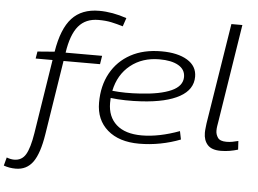

<svg xmlns="http://www.w3.org/2000/svg" viewBox="-147 -831 1524 1132"><g transform="rotate(5 614.5 -265.0)"><path d="M-15 220Q-53 220 -86 208L-73 159Q-49 168 -29 168Q17 168 40 129Q63 90 77 2L146 -437H46L53 -479L154 -487Q176 -624 234 -687Q292 -750 395 -750Q474 -750 558 -721L541 -671Q505 -682 472 -689Q439 -696 396 -696Q320 -696 277.5 -645.5Q235 -595 219 -487H435L427 -437H211L142 2Q124 117 87 168.5Q50 220 -15 220Z M941 -36Q885 -14 822.5 -2Q760 10 697 10Q578 10 509.5 -49.5Q441 -109 441 -211Q441 -311 482.5 -386Q524 -461 600 -502.5Q676 -544 782 -544Q878 -544 935 -509.5Q992 -475 992 -412Q992 -336 914 -292.5Q836 -249 690 -240Q642 -237 594.5 -238Q547 -239 507 -244Q506 -230 506 -215Q506 -133 558 -86.5Q610 -40 708 -40Q759 -40 815.5 -51.5Q872 -63 931 -85ZM774 -496Q673 -496 603 -440Q533 -384 513 -287Q550 -283 592 -282.5Q634 -282 677 -285Q796 -292 861.5 -321.5Q927 -351 927 -405Q927 -449 886.5 -472.5Q846 -496 774 -496Z M1178 -740H1243L1151 -157Q1149 -146 1147 -133Q1145 -120 1145 -106Q1145 -84 1158 -65Q1171 -46 1209 -46Q1227 -46 1243.5 -49Q1260 -52 1279 -57L1282 -6Q1259 1 1233.5 5.5Q1208 10 1180 10Q1126 10 1102 -17Q1078 -44 1078 -88Q1078 -102 1080 -117.5Q1082 -133 1083 -144Z"/></g></svg>

Font: Georama Expanded Light
Style: Italic
Weight: 300
Width: 7
Italic angle: -9°
Designer: Jean-Baptiste Levee
Foundry: Production Type
Version: Version 1.000